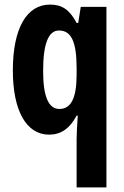

<svg xmlns="http://www.w3.org/2000/svg" viewBox="-20 -577 540 837"><path d="M314 28V240H444V-547H332L321 -477H314C283 -536 249 -557 198 -557C96 -557 36 -453 36 -270C36 -94 95 10 194 10C245 10 284 -16 314 -73H319C316 -26 314 7 314 28ZM239 -102C192 -102 168 -155 168 -268C168 -386 191 -444 237 -444C291 -444 314 -395 314 -279V-252C314 -150 290 -102 239 -102Z"/></svg>

Font: Noto Sans Myanmar UI ExtraCondensed
Style: Bold
Weight: 700
Width: 2
Designer: Monotype Design Team
Foundry: Monotype Imaging Inc.
Version: Version 2.103